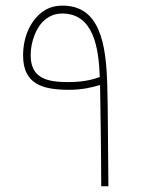

<svg xmlns="http://www.w3.org/2000/svg" viewBox="-20 -646 493 666"><path d="M219.7 -334.5C262.7 -334.5 295.9 -341.8 327.1 -351.1C328.6 -272 331.1 -96.7 331.1 0H356C354.5 -101.1 354.5 -288.1 352.1 -350.1C348.1 -499 324.7 -626.5 196.8 -626.5C168 -626.5 143.6 -618.2 123.5 -602.1C82.5 -569.3 60.1 -514.2 60.1 -454.1C60.1 -355 125.5 -334.5 219.7 -334.5ZM215.3 -361.3C145 -361.3 86.4 -373.5 86.4 -454.1C86.4 -477.5 90.8 -500.5 99.1 -522.5C115.7 -566.9 148.4 -599.1 195.8 -599.1C304.2 -599.1 322.3 -481.4 326.2 -378.9C294.9 -367.2 260.7 -361.3 215.3 -361.3Z"/></svg>

Font: Vazirmatn Thin
Style: Regular
Weight: 100
Designer: Saber Rastikerdar
Foundry: Saber Rastikerdar
Version: Version 33.003